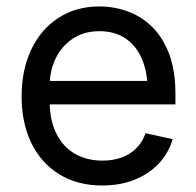

<svg xmlns="http://www.w3.org/2000/svg" viewBox="-20 -567 613 599"><path d="M299.3 11.7Q221.2 11.7 164.6 -23.4Q107.9 -58.6 77.6 -121.1Q47.4 -183.6 47.4 -266.1Q47.4 -348.6 77.4 -412.1Q107.4 -475.6 162.4 -511.2Q217.3 -546.9 290 -546.9Q335.9 -546.9 378.4 -531.5Q420.9 -516.1 454.6 -483.2Q488.3 -450.2 507.8 -398.4Q527.3 -346.7 527.3 -274.9V-241.2H103.5V-314.5H480L440.4 -288.1Q440.4 -341.3 423.1 -382.3Q405.8 -423.3 372.3 -446.5Q338.9 -469.7 290 -469.7Q241.7 -469.7 206.8 -446.3Q171.9 -422.9 153.3 -384Q134.8 -345.2 134.8 -298.8V-252.9Q134.8 -193.8 155 -151.9Q175.3 -109.9 212.6 -87.9Q250 -65.9 299.8 -65.9Q333 -65.9 359.6 -75.7Q386.2 -85.4 405.3 -104.5Q424.3 -123.5 434.1 -151.4L518.6 -132.8Q506.3 -90.3 476.1 -57.6Q445.8 -24.9 400.6 -6.6Q355.5 11.7 299.3 11.7Z"/></svg>

Font: Inter 18pt
Style: Regular
Weight: 400
Designer: Rasmus Andersson
Foundry: rsms
Version: Version 4.001;git-66647c0bb